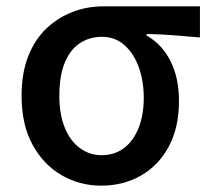

<svg xmlns="http://www.w3.org/2000/svg" viewBox="-20 -571 663 605"><path d="M299 14Q231 14 174 -19Q117 -52 82.5 -115Q48 -178 48 -269Q48 -341 69 -394Q90 -447 126.5 -481.5Q163 -516 209 -533.5Q255 -551 305 -551H610V-453Q564 -457 525.5 -460Q487 -463 442 -464V-459Q490 -432 517 -379Q544 -326 544 -253Q544 -169 512 -109.5Q480 -50 424.5 -18Q369 14 299 14ZM300 -82Q340 -82 369.5 -103.5Q399 -125 416 -166Q433 -207 433 -263Q433 -315 417.5 -358.5Q402 -402 372.5 -428.5Q343 -455 301 -455Q263 -455 232.5 -435.5Q202 -416 184.5 -374.5Q167 -333 167 -269Q167 -211 184 -169Q201 -127 231.5 -104.5Q262 -82 300 -82Z"/></svg>

Font: Noto Sans KR Medium
Style: Regular
Weight: 500
Designer: Ryoko NISHIZUKA  (kana, bopomofo & ideographs); Paul D. Hunt (Latin, Greek & Cyrillic); Sandoll Communications , Soo-you
Foundry: Adobe
Version: Version 2.004-H2;hotconv 1.0.118;makeotfexe 2.5.65603